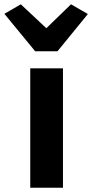

<svg xmlns="http://www.w3.org/2000/svg" viewBox="-60 -875 429 895"><path d="M81 0V-556.5H233.5V0ZM-39.5 -810.5 37 -855 156 -743.5 271 -855 349.5 -809.5 208 -636H104Z"/></svg>

Font: Merriweather Sans
Style: Bold
Weight: 700
Designer: Eben Sorkin
Foundry: Eben Sorkin
Version: Version 1.008; ttfautohint (v1.7.19-72a1) -l 8 -r 50 -G 200 